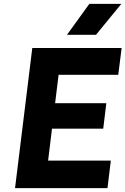

<svg xmlns="http://www.w3.org/2000/svg" viewBox="-20 -976 651 996"><path d="M58 0 147.5 -727H611L593.5 -588H234.5L288.5 -625L262 -409L216.5 -440.5H531.5L515.5 -308.5H207L253.5 -339.5L225 -105.5L180 -143H555L537.5 0ZM478 -795.5H327.5L443.5 -956H609.5Z"/></svg>

Font: Spline Sans Mono
Style: Italic
Weight: 400
Italic angle: -4°
Monospace: yes
Designer: Eben Sorkin, Mirko Velimirovic
Foundry: Sorkin Type
Version: Version 1.004